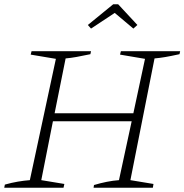

<svg xmlns="http://www.w3.org/2000/svg" viewBox="-23 -887 871 907"><path d="M-3 0 0 -15Q32 -24 61.5 -29Q91 -34 118 -36L241 -609L122 -629L126 -645H407L404 -631Q366 -623 338.5 -618Q311 -613 287 -611L235 -352H607L662 -609L544 -629L548 -645H828L825 -631Q784 -622 757.5 -617.5Q731 -613 707 -611L593 -36L702 -18L699 0H419L421 -13Q451 -22 481 -28Q511 -34 539 -36L599 -314H227L172 -36L281 -18L277 0ZM535 -867 626 -769 607 -752 519 -826 407 -752 392 -769 512 -867Z"/></svg>

Font: Piazzolla SC ExtraLight
Style: Italic
Weight: 200
Italic angle: -11.3°
Designer: Juan Pablo del Peral
Foundry: Huerta Tipografica
Version: Version 1.330